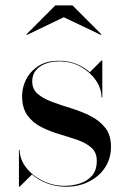

<svg xmlns="http://www.w3.org/2000/svg" viewBox="-20 -700 484 730"><path d="M52 10V-130H54.5Q55.5 -93 80.2 -61.8Q105 -30.5 143.8 -12Q182.5 6.5 225.5 6.5Q255.5 6.5 283.8 -2.5Q312 -11.5 330 -32.2Q348 -53 348 -88.5Q348 -120.5 327.5 -138.5Q307 -156.5 274.8 -167.8Q242.5 -179 206 -189.8Q169.5 -200.5 137.2 -216.8Q105 -233 84.5 -261Q64 -289 64 -335Q64 -367 79.2 -397.8Q94.5 -428.5 125.5 -448.8Q156.5 -469 203.5 -469Q240 -469 270 -457Q300 -445 321.5 -425.5L366 -470H369V-330H366Q366 -362.5 345 -393.8Q324 -425 287.8 -445.8Q251.5 -466.5 204.5 -466.5Q176 -466.5 152.8 -457.8Q129.5 -449 116 -432Q102.5 -415 102.5 -390.5Q102.5 -360.5 124 -342.5Q145.5 -324.5 179.8 -312Q214 -299.5 252.2 -287.8Q290.5 -276 324.5 -258.8Q358.5 -241.5 380.2 -214Q402 -186.5 402 -142Q402 -97.5 379.5 -63.2Q357 -29 318.2 -9.5Q279.5 10 231 10Q193.5 10 160 -2.5Q126.5 -15 101.5 -36.5L54.5 10ZM82 -567 80.5 -569.5 190.5 -679.5H255.5L365.5 -569.5L364 -567L222.5 -634.5Z"/></svg>

Font: Bodoni Moda 72pt
Style: Regular
Weight: 400
Designer: Owen Earl
Foundry: indestructible type
Version: Version 2.005